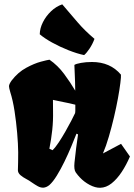

<svg xmlns="http://www.w3.org/2000/svg" viewBox="-20 -866 626 896"><path d="M447.3 10.3Q424.8 10.7 398.4 -3.2Q372.1 -17.1 352.1 -38.6Q342.8 -48.3 333.5 -61.5Q324.2 -74.7 327.6 -107.4Q331.5 -144.5 335.4 -175.3Q339.4 -206.1 344.2 -238.8L336.9 -242.2Q326.7 -216.3 312.3 -181.6Q297.9 -147 280.5 -111.3Q263.2 -75.7 245.1 -46.4Q227.1 -17.1 210 -2Q196.3 8.8 182.6 9.8Q169.4 10.3 156.2 2.9Q143.1 -4.4 128.4 -14.6Q116.7 -23.4 101.6 -31.2Q86.4 -39.1 75.2 -48.8Q64 -58.6 63.5 -71.3Q63.5 -81.5 64.5 -108.9Q65.4 -136.2 64.9 -155.8Q64.5 -194.3 60.1 -245.4Q55.7 -296.4 47.9 -347.4Q40 -398.4 27.8 -436.5Q22 -456.5 22 -463.4Q22 -473.1 34.2 -490.2Q64 -528.8 101.8 -549.3Q139.6 -569.8 170.7 -578.1Q201.7 -586.4 210.9 -587.4Q250 -560.5 279.5 -520.5Q309.1 -480.5 331.1 -442.9Q330.6 -486.3 328.9 -518.8Q327.1 -551.3 327.1 -563Q335 -568.4 357.9 -572.5Q380.9 -576.7 409.2 -576.7Q494.6 -576.7 544.4 -517.6Q545.4 -508.3 541.7 -478.8Q538.1 -449.2 530.5 -407.7Q522.9 -366.2 512 -319.6Q501 -272.9 488 -228.5Q475.1 -184.1 460.4 -149.9L544.9 -194.8L586.4 -135.7Q569.8 -96.7 548.1 -63.7Q526.4 -30.8 501 -10.5Q475.6 9.8 447.3 10.3ZM225.1 -165Q238.8 -178.2 254.4 -201.9Q270 -225.6 285.2 -252.2Q300.3 -278.8 312.5 -302.2Q324.7 -325.7 330.6 -338.4Q331.5 -348.1 331.5 -348.6Q331.5 -349.1 331.5 -353Q331.5 -356.9 331.5 -377.4Q302.2 -384.8 276.4 -389.6Q250.5 -394.5 227.1 -399.9L227.5 -347.7Q228.5 -303.2 223.9 -259.8Q219.2 -216.3 210.4 -171.9ZM372.6 -608.9Q339.8 -615.7 299.6 -631.6Q259.3 -647.5 223.1 -667.5Q187 -687.5 165.5 -706.1Q166 -733.9 180.2 -762.2Q194.3 -790.5 218 -813.2Q241.7 -835.9 270.5 -845.7Q311 -798.3 343 -761Q375 -723.6 420.9 -684.6Q412.1 -660.6 398.2 -639.6Q384.3 -618.7 372.6 -608.9Z"/></svg>

Font: Fruktur
Style: Regular
Weight: 400
Designer: Viktoriya Grabowska, Eben Sorkin
Foundry: Viktoriya Grabowska
Version: Version 1.008; ttfautohint (v1.8.4.7-5d5b)